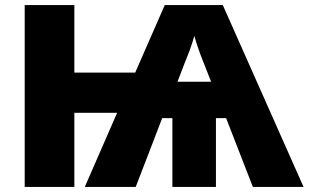

<svg xmlns="http://www.w3.org/2000/svg" viewBox="-20 -734 1212 754"><path d="M855 -714H627L511 -449H272V-714H77V0H272V-291H440L313 0H513L617 -270H657V0H828V-270H868L973 0H1172ZM743 -593C751 -565 765 -523 778 -492L809 -413H677L707 -491C720 -522 736 -565 743 -593Z"/></svg>

Font: Noto Sans UI Black
Style: Regular
Weight: 900
Designer: Monotype Design Team
Foundry: Monotype Imaging Inc.
Version: Version 1.901